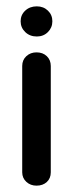

<svg xmlns="http://www.w3.org/2000/svg" viewBox="-20 -575 230 605"><path d="M95 10Q76 10 63 -2Q50 -14 50 -32V-367Q50 -386 63 -398Q76 -410 95 -410Q115 -410 127.5 -398Q140 -386 140 -367V-32Q140 -13 127.5 -1.5Q115 10 95 10ZM96 -460Q74 -460 59.5 -474Q45 -488 45 -508Q45 -528 59.5 -541.5Q74 -555 96 -555Q117 -555 131 -541.5Q145 -528 145 -508Q145 -488 131 -474Q117 -460 96 -460Z"/></svg>

Font: Dongle
Style: Bold
Weight: 700
Designer: Yanghee Ryu
Foundry: Yanghee Ryu
Version: Version 2.000